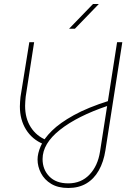

<svg xmlns="http://www.w3.org/2000/svg" viewBox="-20 -720 674 956"><path d="M320 216Q269 216 235 195.5Q201 175 184 142Q167 109 167 74Q167 44 183 7Q199 -30 238.5 -69Q278 -108 347.5 -146.5Q417 -185 525 -219L516 -193Q365 -142 278.5 -73.5Q192 -5 192 72Q192 124 225.5 158.5Q259 193 320 193Q384 193 425.5 149.5Q467 106 478 35L563 -510H589L505 28Q496 86 472 128.5Q448 171 410 193.5Q372 216 320 216ZM195 -3Q140 -26 109.5 -75Q79 -124 79 -190Q79 -200 80 -213.5Q81 -227 82 -237L126 -510H150L108 -239Q107 -229 106 -216Q105 -203 105 -193Q105 -131 133 -87Q161 -43 210 -23ZM324 -577 443 -700H472L353 -577Z"/></svg>

Font: MuseoModerno Thin
Style: Italic
Weight: 100
Italic angle: -9°
Designer: Pablo Cosgaya, Héctor Gatti, Marcela Romero, and the Authors of The MuseoModerno Project.
Foundry: Omnibus-Type Team
Version: Version 1.003